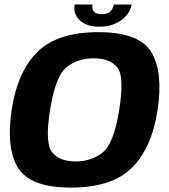

<svg xmlns="http://www.w3.org/2000/svg" viewBox="-20 -823 746 848"><path d="M293.5 5.5Q473 5.5 561.5 -81Q650 -167.5 676 -337.5Q701.5 -507.5 647.5 -594.2Q593.5 -681 414.5 -681Q235 -681 146.2 -594.5Q57.5 -508 31.5 -337.5Q6 -168 60 -81.2Q114 5.5 293.5 5.5ZM314 -110Q244.5 -110 211 -149.2Q177.5 -188.5 201 -337.5Q225.5 -489 275 -527.2Q324.5 -565.5 394 -565.5Q463 -565.5 496.8 -527.2Q530.5 -489 506.5 -337.5Q482.5 -188 432.8 -149Q383 -110 314 -110ZM418 -705Q458 -705 488.5 -718.5Q519 -732 538 -754.2Q557 -776.5 561.5 -803H482.5Q480 -790 474 -780.2Q468 -770.5 456.8 -765.5Q445.5 -760.5 428 -760.5Q412.5 -760.5 403 -765.5Q393.5 -770.5 390 -780Q386.5 -789.5 388.5 -803H309.5Q305 -776.5 316.2 -754.2Q327.5 -732 353.5 -718.5Q379.5 -705 418 -705Z"/></svg>

Font: Anybody
Style: Bold Italic
Weight: 700
Italic angle: -10°
Designer: Tyler Finck
Foundry: Etcetera Type Company
Version: Version 1.113;gftools[0.9.25]